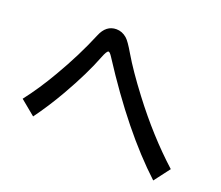

<svg xmlns="http://www.w3.org/2000/svg" viewBox="-120 -908 1239 1076"><g transform="rotate(20 500.0 -370.0)"><path d="M42 -187Q109.9 -274.4 173.3 -383.8Q256.8 -526.4 314 -664.1Q342.3 -732.9 403.3 -732.9Q437.5 -732.9 465.8 -708.5Q484.4 -692.9 520.5 -630.9Q570.8 -545.4 660.6 -427.2Q802.7 -239.7 957 -100.1L886.2 -6.8Q660.2 -215.8 427.7 -575.7Q412.1 -600.1 404.3 -600.1Q394 -600.1 377 -556.2Q334.5 -445.8 251.5 -300.3Q192.9 -198.2 130.9 -113.8Z"/></g></svg>

Font: BIZ UDPGothic
Style: Bold
Weight: 700
Designer: TypeBank Co., Ltd.
Foundry: Morisawa Inc.
Version: Version 1.051